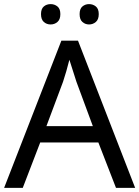

<svg xmlns="http://www.w3.org/2000/svg" viewBox="-20 -915 679 935"><path d="M544.9 0 459 -221.2H175.8L90.8 0H0L278.8 -716.8H359.9L638.2 0ZM432.1 -300.8 352.1 -517.1 317.9 -624Q303.2 -565.4 287.1 -517.1L206.1 -300.8ZM179.7 -846.2Q179.7 -872.1 193.4 -883.5Q207 -895 226.6 -895Q245.6 -895 259.8 -883.5Q273.9 -872.1 273.9 -846.2Q273.9 -820.3 259.8 -808.1Q245.6 -795.9 226.6 -795.9Q207 -795.9 193.4 -808.1Q179.7 -820.3 179.7 -846.2ZM367.7 -846.2Q367.7 -872.1 381.3 -883.5Q395 -895 413.6 -895Q432.6 -895 446.8 -883.5Q460.9 -872.1 460.9 -846.2Q460.9 -820.3 446.8 -808.1Q432.6 -795.9 413.6 -795.9Q395 -795.9 381.3 -808.1Q367.7 -820.3 367.7 -846.2Z"/></svg>

Font: Noto Sans Southeast Asian
Style: Regular
Weight: 400
Designer: Monotype Design Team
Foundry: Monotype Imaging Inc.
Version: Version 1.06 uh; ttfautohint (v1.4.1)